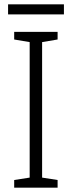

<svg xmlns="http://www.w3.org/2000/svg" viewBox="-20 -860 329 880"><path d="M273 -840H17V-794H273ZM244 0V-35L173 -46V-667L244 -679V-714H45V-679L116 -667V-46L45 -35V0Z"/></svg>

Font: Noto Sans Khmer SemiCondensed Light
Style: Regular
Weight: 300
Width: 4
Designer: Danh Hong and the Monotype Design Team
Foundry: Monotype Imaging Inc.
Version: Version 2.004